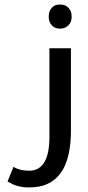

<svg xmlns="http://www.w3.org/2000/svg" viewBox="-20 -600 383 839"><path d="M239 -475Q220 -475 206.5 -489.5Q193 -504 193 -525V-529Q193 -551 206 -565.5Q219 -580 239 -580H246Q266 -580 279.5 -565.5Q293 -551 293 -529V-525Q293 -504 279.5 -490Q266 -476 246 -475ZM152 215Q108 222 77 217Q46 212 30 202L13 193L39 129Q66 146 107 146Q196 146 196 -2V-389H290V-30Q290 187 152 215Z"/></svg>

Font: MB Grotesk
Style: Regular
Weight: 400
Designer: Nawras Khrais
Foundry: Nawras Khrais
Version: Version 1.000;PS 001.000;hotconv 1.0.88;makeotf.lib2.5.64775